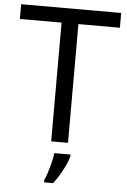

<svg xmlns="http://www.w3.org/2000/svg" viewBox="-61 -758 679 1023"><g transform="rotate(5 278.0 -246.5)"><path d="M323 0H233V-635H10V-714H545V-635H323ZM342 70Q338 88 325.5 115.5Q313 143 296.5 171Q280 199 262 221H214V209Q222 192 230.5 165.5Q239 139 246 110.5Q253 82 255 61H342Z"/></g></svg>

Font: Noto Sans Tifinagh Tawellemmet
Style: Regular
Weight: 400
Designer: JamraPatel
Foundry: JamraPatel LLC
Version: Version 2.006; ttfautohint (v1.8.4.7-5d5b)